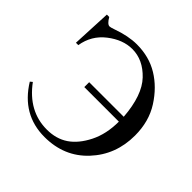

<svg xmlns="http://www.w3.org/2000/svg" viewBox="-170 -818 974 974"><g transform="rotate(45 317.0 -331.0)"><path d="M64 -662H81Q100 -629 116 -629Q123 -629 143 -636Q218 -663 279 -663Q367 -663 435 -621.5Q503 -580 551 -505Q599 -430 599 -329Q599 -191 509.5 -95Q420 1 279 1Q118 1 28 -145L40 -155Q129 -34 261 -34Q328 -34 376 -66.5Q424 -99 457.5 -165.5Q491 -232 491 -321H243V-356H491Q480 -500 418 -565Q356 -630 279 -630Q212 -630 148 -580.5Q84 -531 71 -450H54Z"/></g></svg>

Font: New Athena Unicode
Style: Regular
Weight: 400
Designer: J. Rusten 1997; rev. by R. Hancock 2001, 2002, rev. by D. Mastronarde 2002-2021
Foundry: GreekKeys New Athena Unicode
Version: Version 5.008